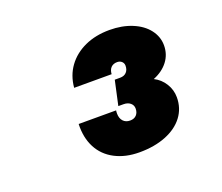

<svg xmlns="http://www.w3.org/2000/svg" viewBox="-85 -878 820 708"><g transform="rotate(-20 325.0 -524.0)"><path d="M177 -468H324Q323 -464 323 -456Q323 -437 333 -426Q343 -415 360 -415Q376 -415 385 -424.5Q394 -434 394 -450Q394 -463 384 -471.5Q374 -480 357 -480H337L358 -576H379Q395 -576 404 -585.5Q413 -595 413 -611Q413 -621 406 -627.5Q399 -634 388 -634Q373 -634 364 -625Q355 -616 354 -599H207Q211 -646 236.5 -681Q262 -716 304.5 -735.5Q347 -755 402 -755Q451 -755 490 -739Q529 -723 550.5 -695Q572 -667 572 -633Q572 -598 551.5 -571Q531 -544 494 -529Q520 -516 535.5 -491Q551 -466 551 -437Q551 -394 526.5 -361.5Q502 -329 457 -311Q412 -293 353 -293Q298 -293 257 -314.5Q216 -336 195.5 -375.5Q175 -415 177 -468Z"/></g></svg>

Font: Azeret Mono Black
Style: Italic
Weight: 900
Italic angle: -12°
Designer: Martin Vácha
Foundry: Displaay
Version: Version 1.000; Glyphs 3.0.3, build 3074